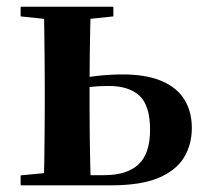

<svg xmlns="http://www.w3.org/2000/svg" viewBox="-20 -556 611 576"><path d="M181.5 0V-30.5H292.5Q360.9 -30.5 395.6 -62.9Q430.2 -95.4 430.2 -166.5Q430.2 -238.7 398.9 -268.4Q367.5 -298.1 305.8 -298.1Q274.6 -298.1 247.6 -294.9Q220.5 -291.8 193.4 -285.8V-316.8Q232 -324 271.2 -328.3Q310.4 -332.7 347.1 -332.7Q419.3 -332.7 465.2 -312.9Q511.1 -293.2 533.3 -257.1Q555.5 -221 555.5 -172.1Q555.5 -122.3 531.8 -83.4Q508.1 -44.5 455.2 -22.2Q402.2 0 312.9 0ZM111.3 0Q112.3 -25.5 112.8 -67.4Q113.3 -109.4 113.8 -154.7Q114.3 -200 114.3 -234.8V-301.2Q114.3 -335.7 113.8 -381Q113.3 -426.4 112.8 -468.7Q112.3 -511 111.3 -535.7H252.4Q251.4 -511 250.6 -468.7Q249.7 -426.4 249.2 -381Q248.7 -335.7 248.7 -301V-234.8Q248.7 -200 249.2 -154.7Q249.7 -109.4 250.6 -67.4Q251.4 -25.5 252.4 0ZM41.9 -506.8V-535.7H320.1V-506.8L212.9 -495.5H150.3ZM41.9 0V-29.9L150.3 -40.2H183V0Z"/></svg>

Font: Noto Serif SC
Style: Regular
Weight: 200
Designer: Ryoko NISHIZUKA 西塚涼子 (kana & ideographs); Frank Grießhammer (Latin, Greek & Cyrillic); Wenlong ZHANG 张文龙 (bopomofo); San
Foundry: Adobe
Version: Version 2.001;hotconv 1.1.0;makeotfexe 2.6.0